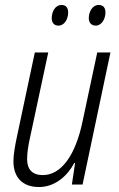

<svg xmlns="http://www.w3.org/2000/svg" viewBox="-20 -742 480 772"><path d="M365 -639C388 -639 404 -665 404 -692C404 -711 395 -722 377 -722C351 -722 337 -694 337 -669C337 -650 348 -639 365 -639ZM215 -639C239 -639 254 -665 254 -692C254 -711 245 -722 228 -722C201 -722 188 -694 188 -669C188 -650 198 -639 215 -639ZM137 10C200 10 250 -33 279 -87H282L269 0H312L424 -531H371L312 -254C283 -115 225 -38 152 -38C111 -38 89 -60 89 -102C89 -128 94 -159 101 -190L174 -531H120L48 -192C41 -159 34 -121 34 -94C34 -26 73 10 137 10Z"/></svg>

Font: Noto Sans Condensed Light
Style: Italic
Weight: 300
Width: 3
Italic angle: -12°
Designer: Monotype Design Team
Foundry: Monotype Imaging Inc.
Version: Version 2.013